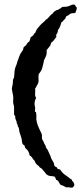

<svg xmlns="http://www.w3.org/2000/svg" viewBox="-20 -780 367 859"><path d="M33.2 -385.7 36.1 -399.4Q38.1 -409.2 37.6 -416.5Q37.1 -423.8 42 -431.6Q43.9 -437.5 44.4 -450.7Q44.9 -463.9 46.9 -471.7Q48.8 -479.5 51.8 -485.8Q54.7 -492.2 58.6 -506.8Q68.4 -537.1 76.2 -546.9Q84 -556.6 84 -560.5Q84 -564.5 85.4 -567.4Q86.9 -570.3 91.3 -573.2Q95.7 -576.2 98.1 -580.1Q100.6 -584 103 -587.9Q105.5 -591.8 110.4 -592.8Q112.3 -597.7 114.3 -602.5Q116.2 -607.4 117.2 -613.3Q126 -619.1 128.9 -622.1Q133.8 -631.8 135.7 -631.8Q137.7 -631.8 140.6 -640.1Q143.6 -648.4 147 -651.9Q150.4 -655.3 156.7 -663.6Q163.1 -671.9 176.8 -682.6Q185.5 -692.4 187.5 -693.4Q192.4 -695.3 199.2 -704.1Q206.1 -712.9 212.4 -717.3Q218.8 -721.7 220.7 -726.6Q232.4 -735.4 235.4 -735.4Q238.3 -735.4 241.2 -737.3Q244.1 -739.3 248 -741.2Q252 -743.2 255.4 -746.6Q258.8 -750 265.1 -749.5Q271.5 -749 279.8 -750.5Q288.1 -752 297.4 -756.8Q306.6 -761.7 316.4 -757.8Q316.4 -752.9 318.8 -751Q321.3 -749 323.2 -747.1Q324.2 -739.3 321.8 -734.9Q319.3 -730.5 317.4 -722.7Q313.5 -720.7 300.8 -720.7Q293 -718.8 289.1 -714.4Q285.2 -710 277.3 -708Q275.4 -705.1 273.9 -701.2Q272.5 -697.3 270.5 -694.3Q265.6 -692.4 263.2 -687.5Q260.7 -682.6 254.9 -680.7Q247.1 -652.3 239.3 -646.5Q239.3 -635.7 234.4 -629.4Q229.5 -623 232.4 -615.2Q226.6 -608.4 221.7 -601.1Q216.8 -593.8 209 -588.9Q207 -578.1 200.7 -570.8Q194.3 -563.5 188.5 -555.7Q190.4 -538.1 184.6 -526.4Q178.7 -514.6 177.2 -511.2Q175.8 -507.8 175.8 -504.4Q175.8 -501 174.3 -496.6Q172.9 -492.2 169.9 -479.5Q167 -466.8 161.6 -460Q156.2 -453.1 153.3 -448.2Q151.4 -437.5 152.3 -426.8Q153.3 -416 151.4 -410.2Q149.4 -404.3 147.5 -401.4Q145.5 -398.4 143.6 -395Q141.6 -391.6 140.6 -388.7Q139.6 -385.7 136.7 -383.8Q138.7 -378.9 137.2 -363.8Q135.7 -348.6 141.6 -342.8Q139.6 -337.9 137.7 -333Q135.7 -328.1 134.8 -320.3Q133.8 -312.5 136.2 -303.7Q138.7 -294.9 136.7 -287.6Q134.8 -280.3 138.7 -279.3Q142.6 -278.3 141.6 -273.4Q143.6 -263.7 142.6 -255.9Q141.6 -248 144.5 -234.4Q147.5 -220.7 156.2 -202.6Q165 -184.6 166.5 -180.7Q168 -176.8 167.5 -169.4Q167 -162.1 168.9 -156.2Q175.8 -145.5 175.8 -144Q175.8 -142.6 177.2 -139.2Q178.7 -135.7 182.1 -130.9Q185.5 -126 185.5 -120.1Q192.4 -112.3 196.8 -101.6Q201.2 -90.8 206.1 -81.1Q209 -69.3 215.3 -60.5Q221.7 -51.8 223.6 -38.1Q226.6 -34.2 231.4 -32.7Q236.3 -31.2 237.3 -24.4L249 -21.5Q258.8 -5.9 272 2.9Q285.2 11.7 297.9 22.5Q301.8 21.5 301.8 24.9Q301.8 28.3 302.2 29.8Q302.7 31.2 305.7 30.3Q314.5 44.9 312 49.8Q309.6 54.7 305.7 58.6Q297.9 60.5 291 58.6Q284.2 56.6 276.4 58.6Q265.6 50.8 251 46.9Q246.1 41 242.7 33.7Q239.3 26.4 230.5 24.4Q229.5 15.6 223.6 9.8Q213.9 7.8 207.5 7.8Q201.2 7.8 193.8 3.9Q186.5 0 184.1 -4.4Q181.6 -8.8 174.3 -16.6Q167 -24.4 166 -26.4Q156.2 -31.2 156.2 -33.7Q156.2 -36.1 147.9 -41.5Q139.6 -46.9 134.8 -60.5Q127.9 -67.4 124 -74.2Q120.1 -81.1 112.3 -85Q110.4 -104.5 92.8 -118.2Q90.8 -129.9 86.4 -131.3Q82 -132.8 80.1 -138.7Q78.1 -144.5 77.6 -151.9Q77.1 -159.2 74.7 -166.5Q72.3 -173.8 69.3 -182.1Q66.4 -190.4 65.9 -196.8Q65.4 -203.1 63.5 -209Q58.6 -215.8 59.1 -218.8Q59.6 -221.7 56.6 -226.1Q53.7 -230.5 54.7 -232.4Q55.7 -234.4 51.8 -241.7Q47.9 -249 48.3 -255.4Q48.8 -261.7 43 -266.6V-301.8Q43 -304.7 42 -307.1Q41 -309.6 39.6 -316.4Q38.1 -323.2 39.1 -333Q40 -342.8 38.6 -352.1Q37.1 -361.3 35.2 -369.6Q33.2 -377.9 33.2 -385.7Z"/></svg>

Font: Mountains of Christmas
Style: Bold
Weight: 700
Designer: Crystal Kluge
Foundry: Font Diner, Inc DBA Tart Workshop
Version: Version 1.002